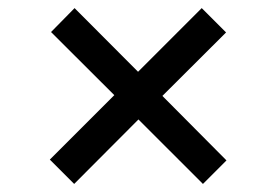

<svg xmlns="http://www.w3.org/2000/svg" viewBox="-20 -604 683 474"><path d="M106 -524.9 164.1 -584 320.8 -426.8 478 -584 538.1 -523.9 380.9 -367.2 539.1 -208 481 -149.9 321.8 -309.1 163.1 -149.9 103 -210 262.2 -369.1Z"/></svg>

Font: PoppinsZ
Style: Regular
Weight: 400
Designer: Ninad Kale (Devanagari), Jonny Pinhorn (Latin)
Foundry: Indian Type Foundry
Version: Version 3.002;FEAKit 1.0